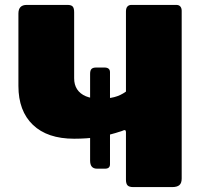

<svg xmlns="http://www.w3.org/2000/svg" viewBox="-20 -762 820 782"><path d="M282 -197Q173 -197 114 -253.5Q55 -310 55 -412V-707Q55 -742 89 -742H255Q270 -742 276 -735.5Q282 -729 282 -712V-443Q282 -417 294 -398.5Q306 -380 329.5 -370Q353 -360 388 -360Q420 -360 445.5 -366.5Q471 -373 493 -389V-224Q493 -237 478 -229Q422 -210 377 -203.5Q332 -197 282 -197ZM375 -75Q347 -75 347 -108V-461Q347 -476 353 -481.5Q359 -487 372 -487H405Q428 -487 428 -468V-93Q428 -75 408 -75ZM523 0Q506 0 499.5 -7Q493 -14 493 -30V-715Q493 -729 499 -735.5Q505 -742 515 -742H698Q709 -742 714.5 -735.5Q720 -729 720 -718V-35Q720 -16 710.5 -8Q701 0 681 0Z"/></svg>

Font: Libre Franklin Black
Style: Regular
Weight: 900
Designer: Pablo Impallari, Rodrigo Fuenzalida, Nhung Nguyen
Foundry: Impallari Type
Version: Version 3.000